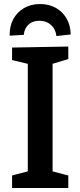

<svg xmlns="http://www.w3.org/2000/svg" viewBox="-20 -933 399 953"><path d="M319 -640 227 -612 241 -632V-68L227 -86L319 -62V0H40V-62L131 -86L118 -68V-632L135 -612L40 -635V-697L319 -702ZM179 -913Q223 -913 257 -894Q291 -875 310.5 -841Q330 -807 331 -762L260 -754Q256 -789 233 -809.5Q210 -830 176 -830Q142 -830 121.5 -811Q101 -792 98 -760L28 -756Q27 -803 46 -838Q65 -873 99.5 -893Q134 -913 179 -913Z"/></svg>

Font: Bitter Thin SemiBold
Style: Regular
Weight: 600
Version: Version 2.002